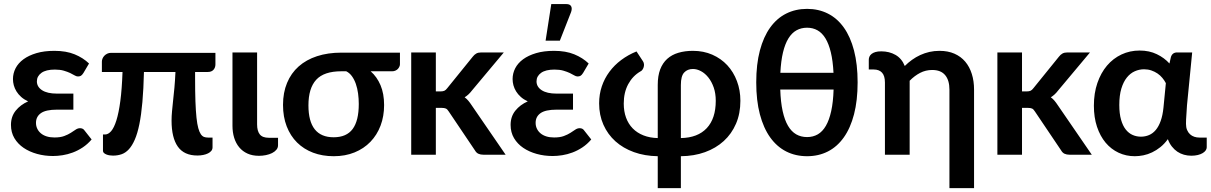

<svg xmlns="http://www.w3.org/2000/svg" viewBox="-20 -776 6076 963"><path d="M439.5 -76.5Q419 -52.5 394.8 -36.5Q370.5 -20.5 345 -11Q319.5 -1.5 294 2.5Q268.5 6.5 246 6.5Q204 6.5 166 -4Q128 -14.5 98.8 -34.2Q69.5 -54 52.2 -83Q35 -112 35 -149.5Q35 -191.5 58.8 -221Q82.5 -250.5 121 -267.5Q100.5 -277 86 -290Q71.5 -303 62.5 -317.8Q53.5 -332.5 49.2 -348.2Q45 -364 45 -379.5Q45 -408 58.2 -433.8Q71.5 -459.5 97.8 -478.8Q124 -498 162.8 -509.5Q201.5 -521 253 -521Q312 -521 354.5 -503.5Q397 -486 426.5 -457.5L398.5 -410Q391.5 -399 385.5 -395.8Q379.5 -392.5 371 -392.5Q363 -392.5 354 -398Q345 -403.5 331.8 -409.8Q318.5 -416 300 -421.5Q281.5 -427 255 -427Q210.5 -427 187.8 -410.5Q165 -394 165 -368Q165 -340.5 191 -323.5Q217 -306.5 265.5 -306.5H348V-226H265.5Q210 -226 185.2 -208.5Q160.5 -191 160.5 -160Q160.5 -144 166.8 -130.8Q173 -117.5 184.8 -107.5Q196.5 -97.5 213.8 -92Q231 -86.5 253 -86.5Q283 -86.5 302.2 -93.8Q321.5 -101 335.2 -109.8Q349 -118.5 359.5 -125.8Q370 -133 381.5 -133Q396.5 -133 404 -121.5Z M1060.5 -453Q1060.5 -437 1050.8 -426Q1041 -415 1022 -415H958.5V-383.5Q958.5 -316 960.2 -267.5Q962 -219 965.5 -186Q969 -153 974.5 -133.2Q980 -113.5 987.2 -103Q994.5 -92.5 1003.5 -89.2Q1012.5 -86 1023.5 -86H1046V-37Q1046 -27 1040 -19.5Q1034 -12 1023.5 -6.8Q1013 -1.5 999.2 1.2Q985.5 4 970 4Q903.5 4 872 -40.5Q840.5 -85 840.5 -171Q840.5 -193.5 842.8 -218Q845 -242.5 848.2 -271.8Q851.5 -301 854.8 -336Q858 -371 860 -415H702Q700 -329 694.2 -264.2Q688.5 -199.5 679 -153Q669.5 -106.5 656.2 -76Q643 -45.5 626.5 -27.5Q610 -9.5 590 -2.5Q570 4.5 546.5 4.5Q539 4.5 530.2 3.2Q521.5 2 514 -1Q506.5 -4 501.5 -8.5Q496.5 -13 496.5 -19V-101.5H507Q523 -101.5 537.5 -118.2Q552 -135 563.8 -172.2Q575.5 -209.5 583.5 -269.2Q591.5 -329 594.5 -415H491V-467Q491 -474 494 -481.8Q497 -489.5 503 -496Q509 -502.5 517.8 -506.8Q526.5 -511 537.5 -511H1060.5Z M1146 -513H1269.5V-152Q1269.5 -119 1283 -102Q1296.5 -85 1328 -85H1374.5V-47.5Q1374.5 -34.5 1366.2 -24.8Q1358 -15 1344.5 -8.2Q1331 -1.5 1313.8 2Q1296.5 5.5 1279 5.5Q1246 5.5 1221.2 -5.8Q1196.5 -17 1179.8 -37.2Q1163 -57.5 1154.5 -85Q1146 -112.5 1146 -145Z M1692 -418.5Q1605 -418.5 1566 -376Q1527 -333.5 1527 -247.5Q1527 -87.5 1653.5 -87.5Q1718 -87.5 1748.8 -129Q1779.5 -170.5 1779.5 -254.5Q1779.5 -281 1776 -307Q1772.5 -333 1764.8 -355.2Q1757 -377.5 1745 -394Q1733 -410.5 1716.5 -418.5ZM1986 -512V-453.5Q1986 -448 1983.2 -441.8Q1980.5 -435.5 1975.5 -430.2Q1970.5 -425 1963.2 -421.8Q1956 -418.5 1947 -418.5H1839Q1870.5 -391 1888.5 -348.8Q1906.5 -306.5 1906.5 -249Q1906.5 -193 1888.8 -146Q1871 -99 1838 -64.8Q1805 -30.5 1758.2 -11.5Q1711.5 7.5 1654 7.5Q1597 7.5 1550.2 -10.2Q1503.5 -28 1470 -61.2Q1436.5 -94.5 1418 -142.2Q1399.5 -190 1399.5 -250Q1399.5 -311.5 1419.8 -360.2Q1440 -409 1478 -442.8Q1516 -476.5 1570.2 -494.2Q1624.5 -512 1693 -512Z M2166 -513V-317.5H2189Q2201.5 -317.5 2208.8 -320.8Q2216 -324 2223.5 -334L2351 -491.5Q2359 -502 2368.8 -507.5Q2378.5 -513 2394 -513H2507L2347.5 -322.5Q2330.5 -300 2310.5 -288Q2321 -280.5 2329.2 -270.5Q2337.5 -260.5 2345 -249L2516 0H2404.5Q2390 0 2379.5 -4.8Q2369 -9.5 2362 -22L2231 -216.5Q2224 -228 2216.5 -231.5Q2209 -235 2194 -235H2166V0H2042.5V-513Z M2945.5 -76.5Q2925 -52.5 2900.8 -36.5Q2876.5 -20.5 2851 -11Q2825.5 -1.5 2800 2.5Q2774.5 6.5 2752 6.5Q2710 6.5 2672 -4Q2634 -14.5 2604.8 -34.2Q2575.5 -54 2558.2 -83Q2541 -112 2541 -149.5Q2541 -191.5 2564.8 -221Q2588.5 -250.5 2627 -267.5Q2606.5 -277 2592 -290Q2577.5 -303 2568.5 -317.8Q2559.5 -332.5 2555.2 -348.2Q2551 -364 2551 -379.5Q2551 -408 2564.2 -433.8Q2577.5 -459.5 2603.8 -478.8Q2630 -498 2668.8 -509.5Q2707.5 -521 2759 -521Q2818 -521 2860.5 -503.5Q2903 -486 2932.5 -457.5L2904.5 -410Q2897.5 -399 2891.5 -395.8Q2885.5 -392.5 2877 -392.5Q2869 -392.5 2860 -398Q2851 -403.5 2837.8 -409.8Q2824.5 -416 2806 -421.5Q2787.5 -427 2761 -427Q2716.5 -427 2693.8 -410.5Q2671 -394 2671 -368Q2671 -340.5 2697 -323.5Q2723 -306.5 2771.5 -306.5H2854V-226H2771.5Q2716 -226 2691.2 -208.5Q2666.5 -191 2666.5 -160Q2666.5 -144 2672.8 -130.8Q2679 -117.5 2690.8 -107.5Q2702.5 -97.5 2719.8 -92Q2737 -86.5 2759 -86.5Q2789 -86.5 2808.2 -93.8Q2827.5 -101 2841.2 -109.8Q2855 -118.5 2865.5 -125.8Q2876 -133 2887.5 -133Q2902.5 -133 2910 -121.5ZM2716.5 -572 2745 -755.5H2821Q2838.5 -755.5 2844.5 -744.8Q2850.5 -734 2844.5 -716L2788 -572Z M3395 -83.5Q3479.5 -85 3524.8 -133.2Q3570 -181.5 3570 -270.5Q3570 -307.5 3559.8 -337Q3549.5 -366.5 3533 -387.2Q3516.5 -408 3496 -419Q3475.5 -430 3455.5 -430Q3428 -430 3411.5 -412.2Q3395 -394.5 3395 -350ZM3279 -350Q3279 -395.5 3291.2 -427.8Q3303.5 -460 3326.5 -480.8Q3349.5 -501.5 3382.2 -511.2Q3415 -521 3455.5 -521Q3508.5 -521 3552.5 -501.8Q3596.5 -482.5 3627.8 -448.8Q3659 -415 3676.2 -369.2Q3693.5 -323.5 3693.5 -270.5Q3693.5 -206.5 3671.5 -155.5Q3649.5 -104.5 3610 -68.5Q3570.5 -32.5 3515.8 -12.8Q3461 7 3395 7.5V167.5H3279V7.5Q3213.5 6.5 3159.5 -13Q3105.5 -32.5 3066.8 -67.2Q3028 -102 3006.5 -150.5Q2985 -199 2985 -257.5Q2985 -303 2998.5 -343Q3012 -383 3036.8 -416.2Q3061.5 -449.5 3096 -475.2Q3130.5 -501 3172.5 -518L3205 -468.5Q3209.5 -461.5 3210 -453.5Q3210.5 -445.5 3208.2 -438.5Q3206 -431.5 3201.8 -425.8Q3197.5 -420 3192.5 -418Q3153.5 -395.5 3131 -354Q3108.5 -312.5 3108.5 -256.5Q3108.5 -217.5 3120 -186Q3131.5 -154.5 3153.5 -132Q3175.5 -109.5 3207.2 -97Q3239 -84.5 3279 -83.5Z M3893.5 -327Q3895.5 -264 3905.5 -218.8Q3915.5 -173.5 3932.5 -144.8Q3949.5 -116 3973.5 -102.2Q3997.5 -88.5 4028 -88.5Q4058 -88.5 4081.8 -102.2Q4105.5 -116 4122.2 -144.8Q4139 -173.5 4149 -218.8Q4159 -264 4161 -327ZM4160.5 -411Q4157.5 -470.5 4147.2 -513.2Q4137 -556 4120.2 -583.5Q4103.5 -611 4080.2 -624Q4057 -637 4028 -637Q3998.5 -637 3975 -624Q3951.5 -611 3934.5 -583.5Q3917.5 -556 3907.2 -513.2Q3897 -470.5 3894 -411ZM4028 -731.5Q4085.5 -731.5 4132.2 -708Q4179 -684.5 4212.2 -638Q4245.5 -591.5 4263.5 -522.5Q4281.5 -453.5 4281.5 -363Q4281.5 -272 4263.5 -202.8Q4245.5 -133.5 4212.2 -86.8Q4179 -40 4132.2 -16.2Q4085.5 7.5 4028 7.5Q3970.5 7.5 3923.5 -16.2Q3876.5 -40 3843 -86.8Q3809.5 -133.5 3791.2 -202.8Q3773 -272 3773 -363Q3773 -453.5 3791.2 -522.5Q3809.5 -591.5 3843 -638Q3876.5 -684.5 3923.5 -708Q3970.5 -731.5 4028 -731.5Z M4337.5 -476.5Q4337.5 -484.5 4340.8 -492Q4344 -499.5 4351.5 -505.5Q4359 -511.5 4370.8 -515Q4382.5 -518.5 4400 -518.5Q4440.5 -518.5 4471.8 -500.5Q4503 -482.5 4518 -445Q4535 -462 4554.5 -476Q4574 -490 4595.8 -500Q4617.5 -510 4641.5 -515.5Q4665.5 -521 4692.5 -521Q4734.5 -521 4767 -506.8Q4799.5 -492.5 4821.2 -466.8Q4843 -441 4854.2 -405.2Q4865.5 -369.5 4865.5 -326.5V167.5H4742V-326.5Q4742 -373.5 4720.5 -399.2Q4699 -425 4655.5 -425Q4623 -425 4595 -410.5Q4567 -396 4542.5 -371V0H4418.5V-362Q4418.5 -395.5 4404 -411.5Q4389.5 -427.5 4362 -427.5H4337.5Z M5106 -513V-317.5H5129Q5141.5 -317.5 5148.8 -320.8Q5156 -324 5163.5 -334L5291 -491.5Q5299 -502 5308.8 -507.5Q5318.5 -513 5334 -513H5447L5287.5 -322.5Q5270.5 -300 5250.5 -288Q5261 -280.5 5269.2 -270.5Q5277.5 -260.5 5285 -249L5456 0H5344.5Q5330 0 5319.5 -4.8Q5309 -9.5 5302 -22L5171 -216.5Q5164 -228 5156.5 -231.5Q5149 -235 5134 -235H5106V0H4982.5V-513Z M5827.5 -359Q5820.5 -372.5 5810 -385.2Q5799.5 -398 5785.5 -407.5Q5771.5 -417 5754.5 -422.8Q5737.5 -428.5 5718 -428.5Q5694 -428.5 5671.5 -418.5Q5649 -408.5 5631.8 -387Q5614.5 -365.5 5604.2 -331.5Q5594 -297.5 5594 -249.5Q5594 -206 5602.8 -175.5Q5611.5 -145 5626.5 -126.2Q5641.5 -107.5 5661 -99Q5680.5 -90.5 5702.5 -90.5Q5724 -90.5 5743 -98.5Q5762 -106.5 5776.8 -124Q5791.5 -141.5 5801.5 -169.2Q5811.5 -197 5815.5 -236ZM6032.5 -86V-37Q6032.5 -29 6027.2 -21.5Q6022 -14 6012 -8Q6002 -2 5987.5 1.5Q5973 5 5955 5Q5936 5 5918.2 0Q5900.5 -5 5885.2 -15.2Q5870 -25.5 5857.8 -41Q5845.5 -56.5 5837.5 -78Q5820.5 -54.5 5800.2 -38.2Q5780 -22 5758.5 -11.8Q5737 -1.5 5714.8 3Q5692.5 7.5 5671.5 7.5Q5628 7.5 5590.5 -10Q5553 -27.5 5525.5 -60.2Q5498 -93 5482.2 -140Q5466.5 -187 5466.5 -246Q5466.5 -308.5 5484 -359.5Q5501.5 -410.5 5532.2 -446.8Q5563 -483 5605 -502.8Q5647 -522.5 5696 -522.5Q5744.5 -522.5 5782.2 -504.2Q5820 -486 5845.5 -457.5L5853 -490.5Q5860.5 -513 5884 -513H5959.5L5933.5 -248Q5932.5 -224 5930.5 -200.2Q5928.5 -176.5 5928.5 -155Q5928.5 -137 5934 -124Q5939.5 -111 5948.8 -102.5Q5958 -94 5970.2 -90Q5982.5 -86 5996 -86Z"/></svg>

Font: Lato 2
Style: Bold
Weight: 700
Designer: Lukasz Dziedzic with Adam Twardoch and Botio Nikoltchev
Foundry: tyPoland Lukasz Dziedzic
Version: Version 2.015; 2015-08-06; http://www.latofonts.com/